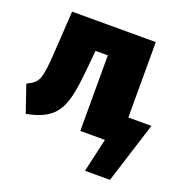

<svg xmlns="http://www.w3.org/2000/svg" viewBox="-127 -649 900 938"><g transform="rotate(20 322.5 -179.5)"><path d="M525 -142V-534H90L77 -324C67 -167 59 -157 0 -127L48 13C219 -20 236 -102 256 -317L263 -393H327V0H455L415 175H545L645 -142Z"/></g></svg>

Font: Fira Sans Heavy
Style: Regular
Weight: 900
Designer: bBox Type GmbH & Carrois Corporate GbR & Edenspiekermann AG
Foundry: bBox Type GmbH & Carrois Corporate GbR & Edenspiekermann AG
Version: Version 4.300;PS 004.300;hotconv 1.0.88;makeotf.lib2.5.64775